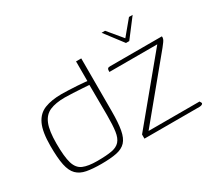

<svg xmlns="http://www.w3.org/2000/svg" viewBox="-114 -761 1054 959"><g transform="rotate(-30 413.5 -281.5)"><path d="M554 -565H574L643 -482L712 -565H733L653 -460H634ZM50 -203Q50 -284 70 -326.5Q90 -369 130 -384.5Q170 -400 227 -400Q243 -400 267 -399Q291 -398 316.5 -396.5Q342 -395 360.5 -393Q379 -391 385 -390L372 -382V-505H402V-201Q402 -134 394.5 -93.5Q387 -53 368 -32.5Q349 -12 314.5 -5Q280 2 226 2Q176 2 142 -4.5Q108 -11 87.5 -31.5Q67 -52 58.5 -92.5Q50 -133 50 -203ZM215 -21Q267 -21 298.5 -26.5Q330 -32 346 -50Q362 -68 367 -102.5Q372 -137 372 -195L371 -370Q358 -371 333 -372.5Q308 -374 280.5 -375.5Q253 -377 233 -377Q180 -377 146.5 -362.5Q113 -348 97.5 -309.5Q82 -271 82 -199Q82 -122 93.5 -84Q105 -46 134.5 -33.5Q164 -21 215 -21ZM512 -23H806L810 -16Q815 -9 809 -4.5Q803 0 793 0H475V-24L766 -376H490V-382Q490 -391 493.5 -395Q497 -399 507 -399H806Q807 -391 804.5 -384Q802 -377 796 -369Q790 -361 780 -348Z"/></g></svg>

Font: Genos ExtraLight
Style: Regular
Weight: 250
Designer: Robert E. Leuschke
Foundry: Robert E. Leuschke
Version: Version 1.010